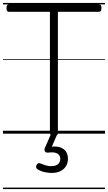

<svg xmlns="http://www.w3.org/2000/svg" viewBox="-20 -905 731 1300"><path d="M345 14Q318 14 318 -5V-825H40Q33 -825 28.5 -830.5Q24 -836 24 -850Q24 -864 28.5 -869.5Q33 -875 40 -875H650Q658 -875 662.5 -870Q667 -865 667 -851Q667 -837 662.5 -831Q658 -825 650 -825H372V-5Q372 5 366 9.5Q360 14 345 14ZM329 266Q312 266 285 261Q258 256 234 241Q226 235 224.5 227.5Q223 220 228 211Q233 203 239 200.5Q245 198 254 202Q269 208 287.5 214Q306 220 326 220Q357 220 372.5 207Q388 194 388 170Q388 147 369 135Q350 123 308 128Q299 129 294 127.5Q289 126 285 121Q281 114 281 108Q281 102 285 94L328 -4H371L323 107L307 94Q343 83 373.5 89Q404 95 422 115Q440 135 440 170Q440 199 426.5 220.5Q413 242 388.5 254Q364 266 329 266ZM0 365H691V375H0ZM0 -20H691V0H0ZM0 -505H691V-500H0ZM0 -885H691V-875H0Z"/></svg>

Font: Playwrite GB S Guides
Style: Regular
Weight: 400
Designer: Veronika Burian, José Scaglione
Foundry: TypeTogether
Version: Version 1.003